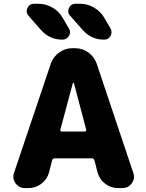

<svg xmlns="http://www.w3.org/2000/svg" viewBox="-20 -1008 767 1008"><path d="M296.9 -327.1Q295.9 -323.2 297.9 -320.3Q299.8 -317.4 303.7 -317.4H425.8Q429.7 -317.4 431.6 -320.3Q433.6 -323.2 432.6 -327.1L368.2 -571.3Q367.2 -573.2 365.2 -573.2Q363.3 -573.2 362.3 -571.3ZM111.3 -20.5Q80.1 -20.5 61.5 -45.9Q49.8 -62.5 49.8 -80.1Q49.8 -90.8 53.7 -100.6L247.1 -674.8Q259.8 -710 290.5 -732.4Q321.3 -754.9 359.4 -754.9H375Q413.1 -754.9 443.8 -732.4Q474.6 -710 487.3 -674.8L679.7 -100.6Q683.6 -90.8 683.6 -80.1Q683.6 -62.5 671.9 -45.9Q653.3 -20.5 622.1 -20.5H599.6Q562.5 -20.5 532.2 -43.5Q502 -66.4 492.2 -102.5L475.6 -167Q472.7 -176.8 462.9 -176.8H266.6Q256.8 -176.8 253.9 -167L237.3 -102.5Q227.5 -66.4 197.3 -43.5Q167 -20.5 129.9 -20.5ZM400.4 -988.3Q439.5 -988.3 473.6 -968.3Q507.8 -948.2 527.3 -915L560.5 -858.4Q565.4 -848.6 565.4 -838.9Q565.4 -829.1 560.5 -819.3Q548.8 -799.8 526.4 -799.8Q459 -799.8 414.1 -850.6L348.6 -924.8Q337.9 -936.5 337.9 -949.2Q337.9 -957 341.8 -965.8Q352.5 -988.3 377 -988.3ZM180.7 -988.3Q219.7 -988.3 254.4 -968.8Q289.1 -949.2 308.6 -915L341.8 -858.4Q347.7 -848.6 347.7 -838.9Q347.7 -829.1 341.8 -819.3Q330.1 -799.8 307.6 -799.8Q239.3 -799.8 194.3 -851.6L129.9 -924.8Q120.1 -935.5 120.1 -949.2Q120.1 -957 124 -965.8Q134.8 -988.3 159.2 -988.3Z"/></svg>

Font: Gen Jyuu GothicX Heavy
Style: Bold
Weight: 900
Designer: [Source Han Sans]
Ryoko NISHIZUKA  (kana & ideographs); Paul D. Hunt (Latin, Greek & Cyrillic); Wenlong ZHANG  (bopomofo
Version: Version 1.002.20150607